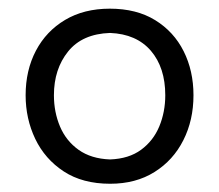

<svg xmlns="http://www.w3.org/2000/svg" viewBox="-20 -784 518 454"><path d="M240.5 -349.5Q301.2 -349.5 345.4 -377.3Q389.6 -405 413.5 -452.4Q437.5 -499.8 437.5 -558.8Q437.5 -616.5 414.3 -662.8Q391.1 -709.1 347 -736.3Q302.9 -763.5 239.7 -763.5Q178.5 -763.5 133.9 -736.9Q89.3 -710.4 64.9 -664.1Q40.6 -617.8 40.6 -558.8Q40.6 -503.2 63.4 -455.5Q86.3 -407.8 130.7 -378.7Q175.2 -349.5 240.5 -349.5ZM240.2 -407Q195.6 -408.6 165.9 -429.7Q136.3 -450.8 121.9 -484.8Q107.5 -518.9 107.5 -558.8Q107.5 -620.6 141 -662.2Q174.5 -703.9 240.2 -706.1Q302.7 -703.6 336.8 -663.9Q370.8 -624.1 370.8 -558.8Q370.8 -519.3 356.7 -485.2Q342.6 -451.2 313.7 -429.9Q284.8 -408.6 240.2 -407Z"/></svg>

Font: Pinar FD VF
Style: Regular
Weight: 300
Designer: Amin Abedi
Version: Version 2.000